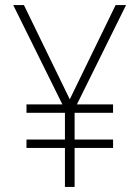

<svg xmlns="http://www.w3.org/2000/svg" viewBox="-20 -734 548 754"><path d="M254 -344 434 -714H475L282 -324H424V-291H273V-186H424V-153H273V0H235V-153H84V-186H235V-291H84V-324H225L32 -714H74Z"/></svg>

Font: Noto Sans Georgian SemiCondensed ExtraLight
Style: Regular
Weight: 200
Width: 4
Designer: Monotype Design Team, Akaki Razmadze
Foundry: Google LLC
Version: Version 2.005; ttfautohint (v1.8.4.7-5d5b)